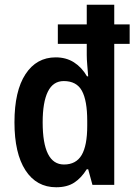

<svg xmlns="http://www.w3.org/2000/svg" viewBox="-20 -780 571 810"><path d="M217 10Q134 10 87.5 -61.5Q41 -133 41 -264Q41 -396 87.5 -467Q134 -538 215 -538Q259 -538 292 -517Q325 -496 347 -458H352Q350 -483 348 -507Q346 -531 346 -548V-595H224V-677H346V-760H462V-677H527V-595H462V0H370L352 -66H346Q323 -29 293 -9.5Q263 10 217 10ZM250 -86Q301 -86 324.5 -126Q348 -166 348 -249V-270Q348 -356 325.5 -397Q303 -438 249 -438Q204 -438 182 -393.5Q160 -349 160 -264Q160 -86 250 -86Z"/></svg>

Font: Noto Sans Devanagari Condensed SemiBold
Style: Regular
Weight: 600
Width: 3
Designer: Jelle Bosma - Monotype Design Team
Foundry: Monotype Imaging Inc.
Version: Version 2.004; ttfautohint (v1.8.4.7-5d5b)